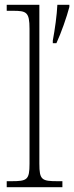

<svg xmlns="http://www.w3.org/2000/svg" viewBox="-20 -780 309 800"><path d="M8 0H240V-25H221C154 -25 144 -30 144 -98V-760H8V-735H34C90 -735 103 -730 103 -660V-98C103 -30 93 -25 26 -25H8ZM200 -611V-600H215C235 -643 258 -709 269 -751V-760H219C217 -717 209 -659 200 -611Z"/></svg>

Font: Noto Serif Myanmar SemiCondensed ExtraLight
Style: Regular
Weight: 200
Width: 4
Designer: Ben Mitchell and the Monotype Design Team
Foundry: Monotype Imaging Inc.
Version: Version 2.106